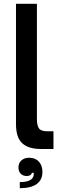

<svg xmlns="http://www.w3.org/2000/svg" viewBox="-20 -783 329 1009"><path d="M195 0Q130 0 97 -30Q64 -60 64 -131V-763H174V-158Q174 -123 185 -108Q196 -93 230 -93H261V0ZM84 174Q152 174 157 137Q157 135 157.5 132Q158 129 157 125H148Q143 142 120 142Q101 142 89 130Q77 118 77 97Q77 74 92.5 60Q108 46 133 46Q166 46 184.5 66.5Q203 87 203 120Q203 162 173 184Q143 206 84 206Z"/></svg>

Font: Open Sauce Sans Medium
Style: Regular
Weight: 500
Designer: Alfredo Marco Pradil
Foundry: Creative Sauce Fz LLC
Version: Version 1.477